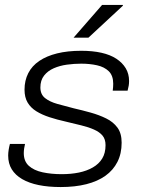

<svg xmlns="http://www.w3.org/2000/svg" viewBox="-20 -743 579 775"><path d="M225 12Q175 12 136 4Q97 -4 69.5 -20Q42 -36 27.5 -59.5Q13 -83 13 -115Q13 -126 15 -138.5Q17 -151 20 -162H81Q79 -154 77.5 -144Q76 -134 76 -125Q76 -92 96.5 -73.5Q117 -55 152 -47.5Q187 -40 229 -40Q267 -40 298.5 -46.5Q330 -53 354.5 -67Q379 -81 392.5 -103Q406 -125 406 -157Q406 -181 394 -195.5Q382 -210 359.5 -220Q337 -230 308 -237Q279 -244 246 -252Q210 -260 179.5 -270Q149 -280 126.5 -294Q104 -308 91.5 -329Q79 -350 79 -381Q79 -418 94 -447.5Q109 -477 138.5 -497Q168 -517 210.5 -527.5Q253 -538 308 -538Q354 -538 389.5 -530Q425 -522 449.5 -506Q474 -490 487.5 -467.5Q501 -445 501 -416Q501 -406 499.5 -397Q498 -388 495 -377H435Q436 -385 436.5 -391.5Q437 -398 437 -405Q437 -438 419 -455.5Q401 -473 371.5 -479.5Q342 -486 308 -486Q279 -486 250 -482Q221 -478 197 -467.5Q173 -457 158 -438Q143 -419 143 -390Q143 -362 162 -347Q181 -332 211.5 -323.5Q242 -315 277 -306Q312 -298 346 -288.5Q380 -279 408.5 -265Q437 -251 454 -228Q471 -205 471 -167Q471 -123 454 -89.5Q437 -56 405.5 -33.5Q374 -11 328.5 0.5Q283 12 225 12ZM277 -591 392 -723H476V-720L337 -591Z"/></svg>

Font: Archivo SemiExpanded ExtraLight
Style: Italic
Weight: 250
Width: 6
Italic angle: -10°
Designer: Hector Gatti
Foundry: Omnibus-Type
Version: Version 2.001